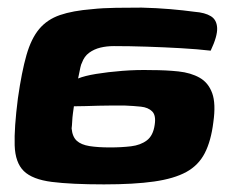

<svg xmlns="http://www.w3.org/2000/svg" viewBox="-20 -480 608 504"><path d="M253 4Q167 4 116 -2.5Q65 -9 42.5 -31Q20 -53 18.5 -98.5Q17 -144 27 -222Q37 -292 49.5 -335.5Q62 -379 83 -404Q104 -429 137.5 -440.5Q171 -452 222 -456Q249 -459 284.5 -459.5Q320 -460 352 -460Q392 -459 427 -456Q462 -453 491 -449Q518 -447 533.5 -437.5Q549 -428 550 -406.5Q551 -385 533 -347Q499 -351 455 -353.5Q411 -356 365.5 -357.5Q320 -359 279 -359Q260 -359 243.5 -355Q227 -351 214 -341.5Q201 -332 195 -315Q193 -312 191 -303Q189 -294 187.5 -286Q186 -278 185 -274Q202 -281 232.5 -286Q263 -291 301 -294Q339 -297 377 -296Q416 -296 448.5 -292.5Q481 -289 504 -276Q527 -263 537 -235.5Q547 -208 540 -159Q534 -110 517.5 -78Q501 -46 469 -28.5Q437 -11 384.5 -3.5Q332 4 253 4ZM269 -93Q299 -93 324 -96Q349 -99 365.5 -111.5Q382 -124 386 -152Q390 -177 379.5 -187.5Q369 -198 350 -200Q331 -202 307 -203Q291 -203 273.5 -203Q256 -203 238.5 -202.5Q221 -202 204.5 -201.5Q188 -201 174 -201Q173 -194 171.5 -183Q170 -172 169.5 -161Q169 -150 168 -143Q170 -121 181.5 -110.5Q193 -100 215 -96.5Q237 -93 269 -93Z"/></svg>

Font: Genos ExtraBold
Style: Italic
Weight: 800
Italic angle: -8°
Version: Version 1.010